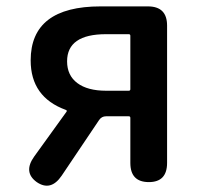

<svg xmlns="http://www.w3.org/2000/svg" viewBox="-20 -570 629 601"><path d="M95 0Q52 -31 87 -80L188 -220Q191 -224 186 -226Q76 -266 76 -381Q76 -550 295 -550H443Q503 -550 503 -490V-60Q503 0 446 0Q388 0 388 -60V-201Q388 -206 383 -206H312Q298 -206 290 -194L173 -20Q139 30 95 0ZM312 -286H383Q388 -286 388 -291V-458Q388 -463 383 -463H312Q190 -463 190 -378Q190 -334 222 -310Q254 -286 312 -286Z"/></svg>

Font: Resource Han Rounded TW Medium
Style: Regular
Weight: 500
Designer: Cyano Hao (round all glyphs); Ryoko NISHIZUKA 西塚涼子 (kana, bopomofo & ideographs); Paul D. Hunt (Latin, Greek & Cyrillic)
Foundry: Cyano Hao
Version: 0.990